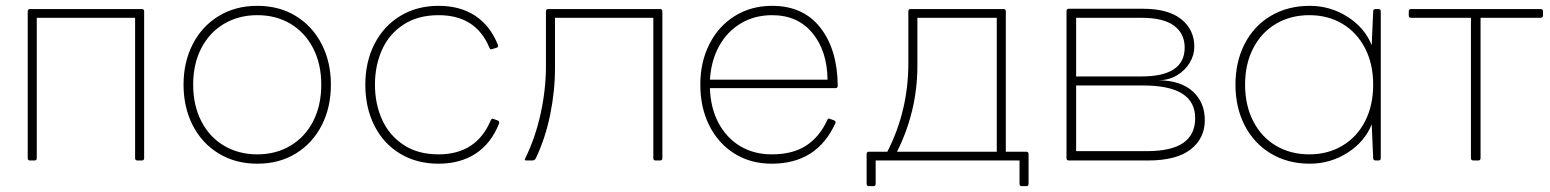

<svg xmlns="http://www.w3.org/2000/svg" viewBox="-20 -537 5311 658"><path d="M443 5V-476H106V5Q106 13 98 13H83Q75 13 75 5V-498Q75 -506 83 -506H466Q474 -506 474 -498V5Q474 13 466 13H451Q443 13 443 5Z M609 -247Q609 -324 640.5 -385.5Q672 -447 729.5 -482Q787 -517 862 -517Q937 -517 994 -482Q1051 -447 1082.5 -385.5Q1114 -324 1114 -247Q1114 -169 1082.5 -107.5Q1051 -46 994 -11Q937 24 862 24Q787 24 729.5 -11Q672 -46 640.5 -107.5Q609 -169 609 -247ZM1081 -247Q1081 -318 1053 -372Q1025 -426 975.5 -455.5Q926 -485 862 -485Q798 -485 748 -455.5Q698 -426 670 -372Q642 -318 642 -247Q642 -176 670 -121.5Q698 -67 748 -37.5Q798 -8 862 -8Q926 -8 976 -38Q1026 -68 1053.5 -122Q1081 -176 1081 -247Z M1690 -113Q1663 -45 1610 -10.5Q1557 24 1483 24Q1408 24 1351 -10.5Q1294 -45 1263 -106.5Q1232 -168 1232 -247Q1232 -325 1263.5 -386.5Q1295 -448 1352 -482.5Q1409 -517 1483 -517Q1557 -517 1608.5 -483Q1660 -449 1686 -384Q1687 -382 1687 -379Q1687 -375 1681 -373L1667 -369L1663 -368Q1659 -368 1657 -374Q1611 -485 1483 -485Q1412 -485 1362.5 -452.5Q1313 -420 1289 -366Q1265 -312 1265 -247Q1265 -181 1289.5 -127Q1314 -73 1363 -40.5Q1412 -8 1483 -8Q1613 -8 1662 -125Q1666 -133 1672 -129L1686 -124Q1693 -121 1690 -113Z M2219 5V-476H1882V-304Q1882 -225 1865.5 -144Q1849 -63 1816 6Q1812 13 1804 13H1784Q1776 13 1780 6Q1815 -66 1833 -148.5Q1851 -231 1851 -310V-498Q1851 -506 1859 -506H2242Q2250 -506 2250 -498V5Q2250 13 2242 13H2227Q2219 13 2219 5Z M2843 -115Q2780 24 2625 24Q2552 24 2496.5 -11Q2441 -46 2410.5 -107.5Q2380 -169 2380 -247Q2380 -324 2411 -385.5Q2442 -447 2498 -482Q2554 -517 2626 -517Q2733 -517 2791.5 -442Q2850 -367 2851 -243Q2851 -235 2843 -235H2413Q2415 -167 2442.5 -115.5Q2470 -64 2517 -36Q2564 -8 2625 -8Q2696 -8 2742 -37.5Q2788 -67 2815 -125Q2818 -134 2826 -129L2837 -125Q2846 -122 2843 -115ZM2626 -485Q2567 -485 2520 -457.5Q2473 -430 2445 -380Q2417 -330 2413 -264H2816Q2815 -362 2764.5 -423.5Q2714 -485 2626 -485Z M3093 -320V-498Q3093 -506 3101 -506H3419Q3427 -506 3427 -498V-17H3497Q3505 -17 3505 -9V93Q3505 101 3497 101H3482Q3474 101 3474 93V13H2981V93Q2981 101 2973 101H2958Q2950 101 2950 93V-9Q2950 -17 2958 -17H3021Q3093 -158 3093 -320ZM3396 -476H3124V-313Q3124 -156 3054 -17H3396Z M4073 -377Q4073 -348 4057 -321.5Q4041 -295 4013 -278.5Q3985 -262 3950 -262Q4027 -261 4068 -223.5Q4109 -186 4109 -125Q4109 -63 4060.5 -25Q4012 13 3914 13H3643Q3635 13 3635 5V-499Q3635 -507 3643 -507H3897Q3984 -507 4028.5 -471Q4073 -435 4073 -377ZM4040 -374Q4040 -422 4003.5 -449Q3967 -476 3892 -476H3668V-275H3892Q4040 -275 4040 -374ZM4076 -132Q4076 -244 3899 -244H3668V-19H3909Q3995 -19 4035.5 -47.5Q4076 -76 4076 -132Z M4695 -506H4704Q4712 -506 4712 -498V5Q4712 13 4704 13H4695Q4686 13 4686 5L4681 -111Q4657 -51 4598 -13.5Q4539 24 4469 24Q4393 24 4335 -11Q4277 -46 4245.5 -107.5Q4214 -169 4214 -247Q4214 -325 4245.5 -386.5Q4277 -448 4335 -482.5Q4393 -517 4469 -517Q4539 -517 4598 -479.5Q4657 -442 4681 -382L4686 -498Q4686 -506 4695 -506ZM4686 -247Q4686 -318 4658 -372Q4630 -426 4580.5 -455.5Q4531 -485 4467 -485Q4403 -485 4353 -455.5Q4303 -426 4275 -372Q4247 -318 4247 -247Q4247 -176 4275 -121.5Q4303 -67 4353 -37.5Q4403 -8 4467 -8Q4531 -8 4581 -38Q4631 -68 4658.5 -122Q4686 -176 4686 -247Z M4808 -484V-498Q4808 -506 4816 -506H5259Q5268 -506 5268 -498V-484Q5268 -476 5259 -476H5054V5Q5054 13 5046 13H5030Q5021 13 5021 5V-476H4816Q4808 -476 4808 -484Z"/></svg>

Font: LINE Seed JP_TTF Thin
Style: Regular
Weight: 250
Designer: LY Corporation & Fontrix & Fontworks
Version: Version 1.008